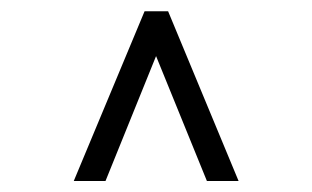

<svg xmlns="http://www.w3.org/2000/svg" viewBox="-20 -670 558 343"><path d="M258.8 -569.8 168.5 -346.7H111.8L238.3 -649.9H280.3L406.2 -346.7H349.6Z"/></svg>

Font: LL2
Style: Bold
Weight: 700
Designer: Philipp H. Poll
Foundry: Philipp H. Poll
Version: Version 2.7.x